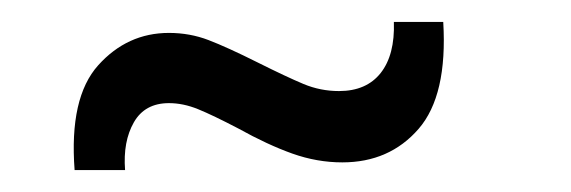

<svg xmlns="http://www.w3.org/2000/svg" viewBox="-20 -450 520 175"><path d="M134 -420Q153 -420 170 -413.5Q187 -407 215 -393Q241 -380 256.5 -373.5Q272 -367 289 -367Q314 -367 327 -383.5Q340 -400 339 -430H384Q388 -363 361.5 -332.5Q335 -302 292 -302Q269 -302 246.5 -310Q224 -318 197 -333Q174 -345 160.5 -350.5Q147 -356 134 -356Q112 -356 102 -338.5Q92 -321 94 -295H48Q43 -361 69.5 -390.5Q96 -420 134 -420Z"/></svg>

Font: Mona Sans Condensed
Style: Regular
Weight: 400
Width: 3
Designer: Deni Anggara
Foundry: GitHub
Version: Version 2.000